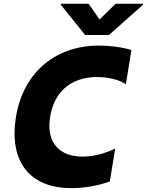

<svg xmlns="http://www.w3.org/2000/svg" viewBox="-20 -976 771 1006"><path d="M444.6 -956.3H299L298.3 -951.7L426.1 -792.6H550.8L730.1 -951.7L730.8 -956.3H585.6L501.4 -873.9ZM353.7 9.9C419.7 9.9 498.2 -3.2 555.4 -25.6L583.5 -197.4C522.7 -168.3 463.1 -155.5 412.6 -155.5C289.8 -155.5 225.5 -229.8 241.1 -351.6C257.5 -488.6 346.9 -572.4 488.6 -572.4C540.8 -572.4 599.8 -560.7 639.6 -534.8L668.7 -713.8C620.7 -728.7 557.2 -737.2 500 -737.2C256 -737.2 92.3 -580.3 61.4 -348C29.1 -108 155.2 9.9 353.7 9.9Z"/></svg>

Font: TID UI Extra Bold
Style: Italic
Weight: 800
Italic angle: -9.39999°
Designer: The TID Project Authors
Foundry: Bakken & Bæck
Version: Version 1.001;hotconv 1.0.109;makeotfexe 2.5.65596